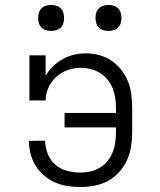

<svg xmlns="http://www.w3.org/2000/svg" viewBox="-20 -742 640 770"><path d="M302 8Q276 8 250 4Q224 0 200.5 -10.5Q177 -21 156.5 -38.5Q136 -56 122.5 -78Q109 -100 102.5 -125.5Q96 -151 96 -177L161 -178Q161 -151 171.5 -125Q182 -99 202 -81.5Q222 -64 249 -57Q276 -50 302 -50Q323 -50 343 -54.5Q363 -59 380.5 -69.5Q398 -80 411 -96Q424 -112 431.5 -130.5Q439 -149 442 -169.5Q445 -190 445 -210V-231H239V-289H445V-310Q445 -330 442 -350Q439 -370 431.5 -388.5Q424 -407 411 -423Q398 -439 381 -449.5Q364 -460 344 -465Q324 -470 304 -470Q277 -470 251.5 -461Q226 -452 206 -434Q186 -416 174.5 -391Q163 -366 163 -339H98V-520H163V-438Q175 -459 192.5 -476Q210 -493 231.5 -505Q253 -517 276.5 -522.5Q300 -528 324 -528Q351 -528 377.5 -521Q404 -514 426.5 -499Q449 -484 466 -462.5Q483 -441 493 -416Q503 -391 506.5 -364Q510 -337 510 -310V-210Q510 -181 505.5 -153Q501 -125 489 -99Q477 -73 457.5 -51.5Q438 -30 413 -16.5Q388 -3 359.5 2.5Q331 8 302 8ZM415 -618Q404 -618 394 -621Q384 -624 376.5 -631.5Q369 -639 366 -649Q363 -659 363 -670Q363 -681 366 -691Q369 -701 376.5 -708.5Q384 -716 394 -719Q404 -722 415 -722Q426 -722 436 -719Q446 -716 453.5 -708.5Q461 -701 464 -691Q467 -681 467 -670Q467 -659 464 -649Q461 -639 453.5 -631.5Q446 -624 436 -621Q426 -618 415 -618ZM185 -618Q174 -618 164 -621Q154 -624 146.5 -631.5Q139 -639 136 -649Q133 -659 133 -670Q133 -681 136 -691Q139 -701 146.5 -708.5Q154 -716 164 -719Q174 -722 185 -722Q196 -722 206 -719Q216 -716 223.5 -708.5Q231 -701 234 -691Q237 -681 237 -670Q237 -659 234 -649Q231 -639 223.5 -631.5Q216 -624 206 -621Q196 -618 185 -618Z"/></svg>

Font: Iosevka Etoile Light
Style: Regular
Weight: 300
Designer: Belleve Invis
Foundry: Belleve Invis
Version: Version 25.0.1; ttfautohint (v1.8.4)